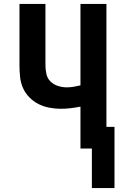

<svg xmlns="http://www.w3.org/2000/svg" viewBox="-20 -755 640 976"><path d="M447 201V0H389V-213Q364 -208 339 -205Q314 -202 289 -202Q260 -202 231 -207.5Q202 -213 176 -226Q150 -239 129 -260.5Q108 -282 96.5 -308.5Q85 -335 82 -364.5Q79 -394 79 -423V-735H211V-423Q211 -401 216 -378.5Q221 -356 237 -340.5Q253 -325 275 -318Q297 -311 319 -311Q337 -311 354.5 -314Q372 -317 389 -321V-735H521V-110H562V201Z"/></svg>

Font: Iosevka SS04 XBd Ex
Style: Regular
Weight: 800
Width: 7
Monospace: yes
Designer: Belleve Invis
Foundry: Belleve Invis
Version: Version 19.0.0; ttfautohint (v1.8.4)